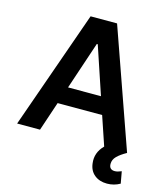

<svg xmlns="http://www.w3.org/2000/svg" viewBox="-133 -829 990 1139"><g transform="rotate(15 362.0 -260.0)"><path d="M165 0H24.4L280.8 -727.1H443.4L699.7 0H699.2Q661.6 21 641.6 41.3Q621.6 61.5 621.6 87.4Q621.6 123 656.7 123Q672.9 123 697.3 112.8L710.4 185.5Q673.8 206.5 630.9 206.5Q584.5 206.5 554 181.9Q523.4 157.2 518.1 112.8Q509.3 47.9 558.6 -1.5L498.5 -179.2H225.1ZM260.7 -285.2H462.9L364.7 -578.1H358.9Z"/></g></svg>

Font: Interop SemBd
Style: Regular
Weight: 600
Designer: Rasmus Andersson, Google, Jang Haemin
Foundry: jhaemin
Version: Version 1.007